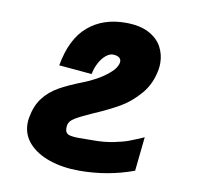

<svg xmlns="http://www.w3.org/2000/svg" viewBox="-68 -631 736 713"><g transform="rotate(10 300.0 -274.5)"><path d="M56 -128Q56 -140.5 58 -150.5Q66 -196 88.5 -225.5Q111 -255 145.8 -274.8Q180.5 -294.5 239 -317Q253.5 -322.5 279.2 -336.2Q305 -350 328 -369.8Q351 -389.5 354.5 -409.5Q355 -411 355 -414Q355 -424.5 346 -429.8Q337 -435 324 -435Q311.5 -435 297.8 -423.8Q284 -412.5 273.5 -393Q263 -373.5 258.5 -350L134.5 -361Q152.5 -463 208.8 -511.2Q265 -559.5 350.5 -559.5Q403.5 -559.5 437.5 -541.8Q471.5 -524 487 -495.5Q502.5 -467 502.5 -434Q502.5 -420.5 500.5 -410Q491 -354.5 457.8 -315.8Q424.5 -277 385.2 -254.2Q346 -231.5 289 -207Q245 -187.5 224.8 -175.2Q204.5 -163 202 -147.5Q201 -143 201 -135.5Q201 -118.5 213.2 -113.2Q225.5 -108 254.5 -108L306.5 -108.5Q348.5 -108.5 383.2 -115.5Q418 -122.5 439.8 -130.8Q461.5 -139 493.5 -153L480 -24.5Q382.5 11.5 275 11.5Q212.5 11.5 162.8 -5.5Q113 -22.5 84.5 -54Q56 -85.5 56 -128Z"/></g></svg>

Font: JuliaMono Black
Style: Italic
Weight: 900
Italic angle: -9°
Monospace: yes
Designer: cormullion
Foundry: corm
Version: Version 0.057; ttfautohint (v1.8.4)